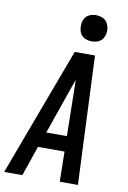

<svg xmlns="http://www.w3.org/2000/svg" viewBox="-120 -1021 722 1082"><g transform="rotate(10 241.5 -480.0)"><path d="M-17 0 257 -735H373L405 0H301L298 -172H146L87 0ZM296 -260 292 -490Q292 -513 291 -535.5Q290 -558 290 -581Q282 -558 274 -535.5Q266 -513 258 -490L178 -260ZM340 -810Q323 -810 306 -816.5Q289 -823 279.5 -836.5Q270 -850 267 -867.5Q264 -885 267 -903Q269 -916 275.5 -927.5Q282 -939 292.5 -946.5Q303 -954 315.5 -957Q328 -960 341 -960Q358 -960 375 -953.5Q392 -947 401.5 -933.5Q411 -920 414.5 -902.5Q418 -885 415 -867Q412 -854 406 -842.5Q400 -831 389 -823.5Q378 -816 365.5 -813Q353 -810 340 -810Z"/></g></svg>

Font: Iosevka Semibold
Style: Italic
Weight: 600
Italic angle: -9°
Monospace: yes
Designer: Belleve Invis
Foundry: Belleve Invis
Version: Version 32.5.0; ttfautohint (v1.8.4)